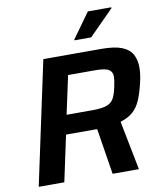

<svg xmlns="http://www.w3.org/2000/svg" viewBox="-96 -981 887 1057"><g transform="rotate(-10 347.0 -452.0)"><path d="M34 0 181 -688H505Q579 -688 620 -671.5Q661 -655 677.5 -624Q694 -593 694 -551Q694 -510 681 -460Q669 -409 653 -372Q637 -335 610.5 -311.5Q584 -288 540 -274L594 0H447L406 -257H232L177 0ZM254 -364H399Q453 -364 480 -374.5Q507 -385 519 -408Q531 -431 539 -470Q547 -506 547 -526Q547 -553 527 -565.5Q507 -578 449 -578H300ZM368 -760V-765L468 -904H599V-899L461 -760Z"/></g></svg>

Font: Saira SemiBold
Style: Italic
Weight: 600
Italic angle: -12°
Designer: Hector Gatti with collaboration of the Omnibus-Type team
Foundry: Omnibus-Type
Version: Version 1.100; ttfautohint (v1.8.3)